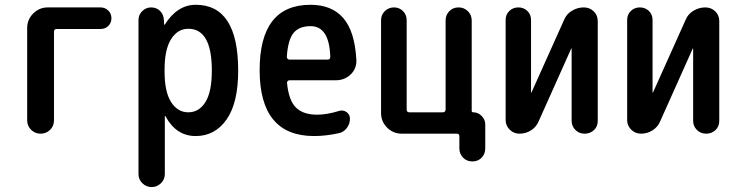

<svg xmlns="http://www.w3.org/2000/svg" viewBox="-20 -550 3040 790"><path d="M91.8 -54.7V-434.6Q91.8 -469.7 116.7 -494.6Q141.6 -519.5 176.8 -519.5H393.6Q412.1 -519.5 425.3 -506.8Q438.5 -494.1 438.5 -475.1Q438.5 -456.1 425.8 -443.4Q413.1 -430.7 393.6 -430.7H212.9Q202.1 -430.7 202.1 -418.9V-54.7Q202.1 -31.2 186 -15.6Q169.9 0 147 0Q124 0 107.9 -16.1Q91.8 -32.2 91.8 -54.7Z M657.2 -264.6V-254.9Q657.2 -171.9 684.1 -129.9Q710.9 -87.9 754.9 -87.9Q798.8 -87.9 825.2 -129.9Q851.6 -171.9 851.6 -259.8Q851.6 -431.6 754.9 -431.6Q710.9 -431.6 684.1 -389.2Q657.2 -346.7 657.2 -264.6ZM549.8 166V-467.8Q549.8 -489.3 565.4 -504.4Q581.1 -519.5 601.6 -519.5Q624 -519.5 638.7 -504.9Q653.3 -490.2 654.3 -467.8L655.3 -448.2H656.2Q658.2 -448.2 658.2 -449.2Q710 -530.3 785.2 -530.3Q960 -530.3 960 -259.8Q960 -126 912.1 -58.1Q864.3 9.8 785.2 9.8Q705.1 9.8 661.1 -71.3Q661.1 -72.3 659.2 -72.3H658.2V166Q658.2 188.5 642.1 204.1Q626 219.7 604 219.7Q582 219.7 565.9 204.1Q549.8 188.5 549.8 166Z M1257.8 -442.4Q1210.9 -442.4 1188 -414.6Q1165 -386.7 1160.2 -317.4Q1160.2 -305.7 1170.9 -304.7H1328.1Q1338.9 -304.7 1338.9 -316.4Q1335 -442.4 1257.8 -442.4ZM1272.5 9.8Q1048.8 9.8 1048.3 -260.3Q1047.9 -530.3 1257.8 -530.3Q1344.7 -530.3 1392.1 -476.1Q1439.5 -421.9 1446.3 -304.7Q1448.2 -268.6 1423.3 -244.1Q1398.4 -219.7 1361.3 -219.7H1170.9Q1166 -219.7 1163.1 -215.8Q1160.2 -211.9 1161.1 -208Q1168 -136.7 1197.8 -107.4Q1227.5 -78.1 1285.2 -78.1Q1325.2 -78.1 1376 -93.8Q1391.6 -98.6 1405.8 -88.9Q1419.9 -79.1 1419.9 -61.5Q1419.9 -40 1406.7 -22.9Q1393.6 -5.9 1374 -2Q1320.3 9.8 1272.5 9.8Z M1632.8 0Q1597.7 0 1572.8 -24.9Q1547.9 -49.8 1547.9 -85V-466.8Q1547.9 -489.3 1563.5 -504.4Q1579.1 -519.5 1601.1 -519.5Q1623 -519.5 1638.2 -504.4Q1653.3 -489.3 1653.3 -466.8V-98.6Q1653.3 -87.9 1665 -87.9H1801.8Q1812.5 -87.9 1813.5 -98.6V-465.8Q1813.5 -488.3 1828.6 -503.9Q1843.8 -519.5 1866.7 -519.5Q1889.6 -519.5 1905.3 -503.9Q1920.9 -488.3 1920.9 -465.8V-93.8Q1920.9 -87.9 1927.7 -87.9Q1947.3 -87.9 1961.9 -72.8Q1976.6 -57.6 1976.6 -38.1V60.5Q1976.6 84 1961.4 99.1Q1946.3 114.3 1923.8 114.3Q1900.4 114.3 1885.3 98.6Q1870.1 83 1870.1 60.5V10.7Q1870.1 0 1859.4 0Z M2117.2 0Q2093.8 0 2077.1 -16.6Q2060.5 -33.2 2060.5 -55.7V-467.8Q2060.5 -490.2 2075.7 -504.9Q2090.8 -519.5 2112.8 -519.5Q2134.8 -519.5 2149.9 -504.9Q2165 -490.2 2165 -467.8V-169.9Q2165 -168.9 2166 -168.9Q2167 -168.9 2167 -169.9L2300.8 -467.8Q2310.5 -492.2 2333.5 -505.9Q2356.4 -519.5 2381.8 -519.5Q2406.2 -519.5 2422.9 -503.4Q2439.5 -487.3 2439.5 -462.9V-52.7Q2439.5 -29.3 2423.8 -14.6Q2408.2 0 2385.7 0Q2362.3 0 2347.2 -15.6Q2332 -31.2 2332 -52.7V-349.6Q2332 -350.6 2331.1 -350.6Q2330.1 -350.6 2330.1 -349.6L2196.3 -50.8Q2186.5 -27.3 2165 -13.7Q2143.6 0 2117.2 0Z M2617.2 0Q2593.8 0 2577.1 -16.6Q2560.5 -33.2 2560.5 -55.7V-467.8Q2560.5 -490.2 2575.7 -504.9Q2590.8 -519.5 2612.8 -519.5Q2634.8 -519.5 2649.9 -504.9Q2665 -490.2 2665 -467.8V-169.9Q2665 -168.9 2666 -168.9Q2667 -168.9 2667 -169.9L2800.8 -467.8Q2810.5 -492.2 2833.5 -505.9Q2856.4 -519.5 2881.8 -519.5Q2906.2 -519.5 2922.9 -503.4Q2939.5 -487.3 2939.5 -462.9V-52.7Q2939.5 -29.3 2923.8 -14.6Q2908.2 0 2885.7 0Q2862.3 0 2847.2 -15.6Q2832 -31.2 2832 -52.7V-349.6Q2832 -350.6 2831.1 -350.6Q2830.1 -350.6 2830.1 -349.6L2696.3 -50.8Q2686.5 -27.3 2665 -13.7Q2643.6 0 2617.2 0Z"/></svg>

Font: Rounded-X Mgen+ 2m medium
Style: Regular
Weight: 500
Designer: [Source Han Sans]
Ryoko NISHIZUKA  (kana & ideographs); Paul D. Hunt (Latin, Greek & Cyrillic); Wenlong ZHANG  (bopomofo
Version: Version 1.059.20150602